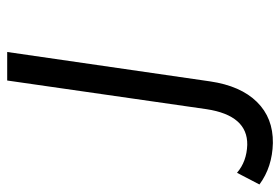

<svg xmlns="http://www.w3.org/2000/svg" viewBox="-370 -426 764 523"><g transform="rotate(-90 11.5 -165.0)"><path d="M-230 160.2 -198.2 99.1Q-167.5 125.5 -122.1 127Q-42 128.4 -24.9 16.1L53.2 -526.9H130.9L50.8 25.9Q38.6 108.9 -5.1 153.3Q-48.8 197.8 -117.2 196.8Q-182.6 195.3 -230 160.2Z"/></g></svg>

Font: Trueno Light
Style: Italic
Weight: 300
Designer: Julieta Ulanovsky
Foundry: Julieta Ulanovsky
Version: Version 3.001b | FøM Fix